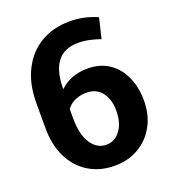

<svg xmlns="http://www.w3.org/2000/svg" viewBox="-134 -820 827 929"><g transform="rotate(-20 279.5 -355.5)"><path d="M298.3 10.3Q224.1 10.3 166.5 -24.4Q108.9 -59.1 76.7 -123.5Q44.4 -188 44.4 -277.8V-402.8Q44.4 -503.9 81.1 -574.7Q117.2 -646 181.6 -683.6Q246.1 -721.2 329.6 -721.2Q369.6 -721.2 403.6 -713.6Q437.5 -706.1 471.7 -691.4L446.8 -587.4Q420.4 -596.7 392.1 -603Q363.8 -609.4 333.5 -609.4Q190.9 -609.4 189.9 -426.3L191.4 -423.8Q215.3 -448.7 252.2 -462.9Q289.1 -477.1 333.5 -477.1Q397.5 -477.1 443.4 -446.3Q489.3 -415.5 513.7 -361.3Q538.1 -307.1 538.1 -237.3Q538.1 -166 507.8 -109.9Q477.1 -53.7 423.1 -21.7Q369.1 10.3 298.3 10.3ZM295.4 -99.1Q325.7 -99.1 348.6 -117.7Q395.5 -156.7 395.5 -239.3Q395.5 -296.4 367.4 -332.8Q339.4 -369.1 288.1 -369.1Q266.6 -369.1 246.6 -363.3Q207 -351.6 186.5 -321.8V-274.4Q186.5 -189.9 216.8 -144.5Q247.1 -99.1 295.4 -99.1Z"/></g></svg>

Font: Battambang
Style: Bold
Weight: 700
Designer: Danh Hong
Version: Version 8.002; ttfautohint (v1.8.3)